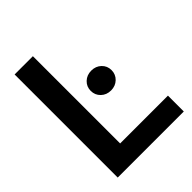

<svg xmlns="http://www.w3.org/2000/svg" viewBox="-206 -843 958 958"><g transform="rotate(-45 273.5 -364.0)"><path d="M62 0V-727.5H190.9V-111.8H528.3V0ZM346.2 -330.6Q314.5 -330.6 293.5 -350.8Q272.5 -371.1 272.5 -400.9Q272.5 -430.7 293.5 -450.7Q314.5 -470.7 346.2 -470.7Q377.4 -470.7 398.4 -450.7Q419.4 -430.7 419.4 -400.9Q419.4 -371.1 398.4 -350.8Q377.4 -330.6 346.2 -330.6Z"/></g></svg>

Font: Inter Display SemiBold
Style: Regular
Weight: 600
Designer: Rasmus Andersson
Foundry: rsms
Version: Version 4.001;git-9221beed3